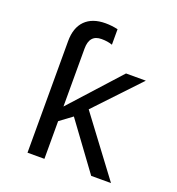

<svg xmlns="http://www.w3.org/2000/svg" viewBox="-132 -831 863 938"><g transform="rotate(20 300.0 -362.5)"><path d="M446.3 0 267.6 -243.7 203.1 -195.8V0H115.2V-580.1Q115.2 -649.9 152.3 -687.3Q189.5 -724.6 257.8 -724.6Q290 -724.6 322.3 -717.3V-636.7Q297.9 -645.5 265.6 -645.5Q203.1 -645.5 203.1 -573.2V-272L435.1 -528.3H538.1L323.7 -301.3L549.3 0Z"/></g></svg>

Font: Liberation Mono
Style: Regular
Weight: 400
Monospace: yes
Designer: Steve Matteson
Foundry: Ascender Corporation
Version: Version 2.1.5